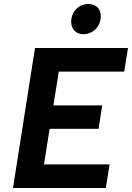

<svg xmlns="http://www.w3.org/2000/svg" viewBox="-20 -940 660 960"><path d="M397 -769C445 -769 484 -808 484 -859C484 -896 460 -920 421 -920C374 -920 336 -882 336 -831C336 -794 360 -769 397 -769ZM601 -582 620 -700H155L45 0H509L528 -118H200L228 -296H473L491 -413H247L274 -582Z"/></svg>

Font: Arthouse Owned
Style: Bold Italic
Weight: 700
Italic angle: -10°
Designer: Jeremy Tribby
Foundry: Tribby Type
Version: Version 1.000;PS 001.000;hotconv 1.0.88;makeotf.lib2.5.64775